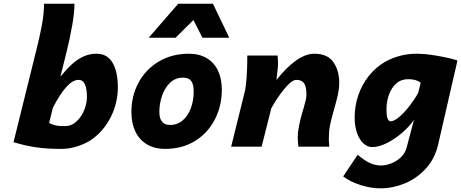

<svg xmlns="http://www.w3.org/2000/svg" viewBox="-20 -799 2512 1046"><path d="M346.2 -531.2 309.1 -381.3Q341.8 -421.4 370.6 -448Q399.4 -474.6 433.1 -490.5Q466.8 -506.3 506.3 -506.3Q564 -506.3 593 -457.5Q622.1 -408.7 622.1 -320.8Q622.1 -267.6 605 -213.6Q587.9 -159.7 553.7 -112.3Q519.5 -64.9 471.2 -33.2Q437 -12.7 396.2 -0.2Q355.5 12.2 314.5 12.2Q237.3 12.2 178.7 3.9Q120.1 -4.4 53.7 -24.4L179.2 -531.2Q197.8 -605 208.7 -664.8Q219.7 -724.6 219.7 -778.8H385.7Q385.7 -731.4 374 -664.1Q362.3 -596.7 346.2 -531.2ZM317.9 -112.3H334Q355.5 -112.3 371.6 -120.1Q387.7 -127.9 402.3 -142.6Q426.3 -167 439.9 -202.1Q453.6 -237.3 453.6 -273.4Q453.6 -313 443.1 -338.4Q432.6 -363.8 407.2 -363.8Q346.2 -363.8 268.1 -211.9L247.6 -128.4Q268.6 -118.7 284.2 -115.5Q299.8 -112.3 317.9 -112.3Z M1009.3 -506.3Q1065.4 -506.3 1106 -482.4Q1146.5 -458.5 1167.5 -414.3Q1188.5 -370.1 1188.5 -310.5Q1188.5 -223.1 1151.1 -149.4Q1113.8 -75.7 1043.5 -31.7Q973.1 12.2 878.4 12.2Q821.8 12.2 780.5 -12.5Q739.3 -37.1 717.5 -82.5Q695.8 -127.9 695.8 -189Q695.8 -276.4 734.9 -348.9Q773.9 -421.4 845.2 -463.9Q916.5 -506.3 1009.3 -506.3ZM848.1 -189.5Q848.1 -118.2 906.7 -118.2Q946.8 -118.2 976.1 -143.8Q1005.4 -169.4 1020.3 -211.2Q1035.2 -252.9 1035.2 -299.3Q1035.2 -338.9 1022 -357.4Q1008.8 -376 977.5 -376Q934.6 -376 905.5 -347.4Q876.5 -318.8 862.3 -275.6Q848.1 -232.4 848.1 -189.5ZM790 -593.3 951.2 -778.8H1140.1L1229 -593.3H1083L1033.7 -689.9L936.5 -593.3Z M1602.1 -52.2Q1602.1 -79.1 1606.9 -100.6Q1615.2 -150.4 1633.3 -207Q1642.1 -237.8 1645.8 -253.7Q1649.4 -269.5 1649.4 -287.1Q1649.4 -325.7 1637 -344.7Q1624.5 -363.8 1594.7 -363.8Q1569.8 -363.8 1529.8 -315.4Q1489.7 -267.1 1458 -209L1405.3 0H1239.3L1314 -301.8Q1319.8 -325.2 1323.5 -378.4Q1327.1 -431.6 1327.1 -470.2V-496.6H1492.2Q1494.6 -479 1494.6 -447.8Q1494.6 -440.4 1493.2 -427Q1491.7 -413.6 1490.2 -400.4Q1489.3 -390.1 1488 -380.9Q1486.8 -371.6 1486.3 -363.3Q1539.1 -431.2 1592 -468.8Q1645 -506.3 1692.4 -506.3Q1764.2 -506.3 1796.1 -460.7Q1828.1 -415 1828.1 -347.7Q1828.1 -317.9 1821.3 -285.9Q1814.5 -253.9 1800.3 -204.6Q1793.5 -180.7 1786.9 -155Q1780.3 -129.4 1776.4 -107.9Q1771.5 -84.5 1771.5 -40Q1771.5 -22.9 1773.9 0H1606Q1602.1 -21 1602.1 -52.2Z M2053.2 227.1Q2000 227.1 1943.6 209Q1887.2 190.9 1849.6 162.1L1928.7 43.9Q1960.4 71.8 1991.2 87.2Q2022 102.5 2055.7 102.5Q2083 102.5 2112.5 90.8Q2142.1 79.1 2164.8 56.9Q2187.5 34.7 2195.3 4.9L2235.4 -146.5Q2211.4 -110.8 2171.4 -76.2Q2131.3 -41.5 2087.4 -19.5Q2043.5 2.4 2007.8 2.4Q1982.4 2.4 1960.4 -17.3Q1938.5 -37.1 1925.3 -74Q1912.1 -110.8 1912.1 -158.7Q1912.1 -221.7 1931.9 -279.8Q1951.7 -337.9 1989 -385Q2026.4 -432.1 2078.1 -462.4Q2158.2 -506.3 2249 -506.3Q2296.9 -506.3 2361.8 -495.1Q2426.8 -483.9 2472.2 -469.7L2367.2 -12.2Q2349.1 66.4 2299.1 120.4Q2249 174.3 2183.8 200.7Q2118.7 227.1 2053.2 227.1ZM2204.6 -367.7Q2165 -367.7 2138.7 -344.2Q2112.8 -321.3 2099.1 -283.2Q2085.4 -245.1 2085.4 -204.1Q2085.4 -170.4 2091.1 -154.3Q2096.7 -138.2 2108.4 -138.2Q2127 -138.2 2155 -161.9Q2183.1 -185.5 2210.9 -221.7Q2238.8 -257.8 2257.8 -292L2272 -348.1Q2247.6 -367.7 2204.6 -367.7Z"/></svg>

Font: Lesson One Extra
Style: Italic
Weight: 800
Italic angle: -14°
Designer: But Ko, Victor Gaultney, Annie Olsen, Julie Remington, Don Collingsworth, Eric Hays, Becca Hirsbrunner
Version: Version 1.100